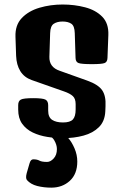

<svg xmlns="http://www.w3.org/2000/svg" viewBox="-20 -613 555 860"><path d="M262.7 5.9Q227.1 5.9 191.7 0.2Q156.2 -5.4 126.7 -19.5Q97.2 -33.7 79.3 -58.6Q61.5 -83.5 61.5 -122.1V-142.1Q61.5 -160.6 73.5 -167Q85.4 -173.3 128.4 -173.3Q171.9 -173.3 183.8 -166.7Q195.8 -160.2 195.8 -141.6V-117.7Q195.8 -87.9 213.4 -76.2Q231 -64.5 262.2 -64.5Q293.9 -64.5 306.4 -77.9Q318.8 -91.3 318.8 -122.6V-146.5Q318.8 -170.9 306.2 -182.6Q293.5 -194.3 266.6 -203.6L122.1 -254.4Q87.9 -266.6 70.8 -294.7Q53.7 -322.8 52.2 -362.8L49.3 -448.2Q47.4 -500.5 77.6 -532.2Q107.9 -564 157 -578.4Q206.1 -592.8 260.3 -592.8Q313.5 -592.8 361.1 -580.3Q408.7 -567.9 438 -538.1Q467.3 -508.3 465.3 -456.1L461.4 -353.5Q460.9 -335.4 448.5 -330.6Q436 -325.7 392.1 -325.7Q344.7 -325.7 331.8 -330.6Q318.8 -335.4 318.4 -353.5L314.9 -464.4Q314 -497.1 299.3 -506.8Q284.7 -516.6 260.3 -516.6Q236.3 -516.6 220.9 -506.6Q205.6 -496.6 204.6 -464.8L201.2 -358.9Q199.7 -312 247.6 -295.9L370.6 -252Q419.9 -234.4 437.5 -209Q455.1 -183.6 452.6 -137.2L451.7 -114.7Q449.7 -69.8 423.1 -43.5Q396.5 -17.1 354 -5.6Q311.5 5.9 262.7 5.9ZM210 227.5Q175.8 227.5 146.5 220Q117.2 212.4 100.6 193.4Q93.8 184.6 99.6 162.6Q106.9 138.2 112.1 119.4Q117.2 100.6 128.9 100.6Q146 100.6 156.5 106.4Q167 112.3 190.9 112.3Q206.1 112.3 220.5 96.7Q234.9 81.1 234.9 54.7Q234.9 35.6 222.7 14.9Q210.4 -5.9 176.3 -13.7Q197.8 -13.7 219.5 -13.9Q241.2 -14.2 254.4 -14.2Q268.6 -14.2 285.2 4.6Q301.8 23.4 314 52Q326.2 80.6 326.2 110.4Q326.2 166.5 292.7 197Q259.3 227.5 210 227.5Z"/></svg>

Font: Denk One
Style: Regular
Weight: 400
Designer: Irina Smirnova, Eben Sorkin
Foundry: Sorkin Type Co.f
Version: Version 1.004; ttfautohint (v1.8.4.7-5d5b);gftools[0.9.23]